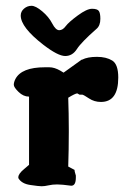

<svg xmlns="http://www.w3.org/2000/svg" viewBox="-20 -651 456 665"><path d="M314 -550.8Q261.7 -504.9 246.3 -481Q231 -457 205.8 -457Q180.7 -457 129.9 -496.1Q51.8 -556.6 51.8 -597.2Q51.8 -611.3 63.2 -621.1Q74.7 -630.9 89.1 -630.9Q103.5 -630.9 126.2 -611.8Q148.9 -592.8 160.9 -569.6Q172.9 -546.4 185.1 -546.4Q197.3 -546.4 207.5 -560.3Q217.8 -574.2 249.3 -597.4Q280.8 -620.6 298.8 -620.6Q316.9 -620.6 322.3 -613Q327.6 -605.5 327.6 -585.9Q327.6 -562 314 -550.8ZM226.1 -7.8Q194.3 -12.2 178 -12.2Q161.6 -12.2 147.9 -9Q134.3 -5.9 124.3 -5.9Q114.3 -5.9 85 -10.3Q54.7 -14.6 43.5 -34.2V-37.1Q43.5 -49.3 64 -65.9L80.6 -80.1V-316.4H80.1Q61 -316.4 44.4 -332.5Q27.8 -348.6 27.8 -357.4Q27.8 -366.2 33.2 -377Q54.2 -418 135.7 -418H150.9Q168.5 -418 189 -406.2L200.2 -399.4L262.7 -444.3H264.2Q283.2 -454.1 315.7 -454.1Q348.1 -454.1 368.9 -441.2Q389.6 -428.2 389.6 -382.3Q389.6 -297.9 329.6 -297.9Q306.6 -297.9 288.3 -310.1Q270 -322.3 265.1 -323.2H255.4L247.6 -327.6Q239.3 -326.7 216.3 -312.5Q218.3 -257.3 218.3 -203.6Q218.3 -198.7 218.3 -192.9Q218.3 -133.3 216.3 -74.2Q237.8 -63 238.3 -62.5Q237.8 -58.1 242.7 -43V-36.1Q242.7 -7.8 227.1 -7.8Z"/></svg>

Font: Drukaatie burti
Style: Bold
Weight: 700
Version: Version 0.14